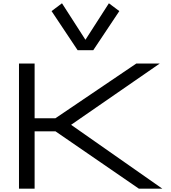

<svg xmlns="http://www.w3.org/2000/svg" viewBox="-20 -1131 1024 1151"><path d="M93.8 -750H187.5V-421.9H312L796.9 -750H937.5L406.2 -382.8L953.1 0H812.5L312.5 -343.8H187.5V0H93.8ZM289.1 -1064.5 351.6 -1111.3 492.2 -892.6 632.8 -1111.3 695.3 -1064.5 539.1 -830.1H445.3Z"/></svg>

Font: Michroma+
Style: Regular
Weight: 400
Designer: beogot
Foundry: beogot
Version: Version